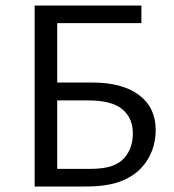

<svg xmlns="http://www.w3.org/2000/svg" viewBox="-20 -678 633 698"><path d="M106 0V-658H494V-594H188V-64H304Q357 -64 386.5 -74.5Q416 -85 433 -105Q447 -121 455 -143.5Q463 -166 463 -193Q463 -249 424.5 -281Q386 -313 300 -313H159V-378H315Q425 -378 485.5 -332.5Q546 -287 546 -206Q546 -164 532 -128.5Q518 -93 493 -67Q463 -35 415 -17.5Q367 0 291 0Z"/></svg>

Font: Ysabeau Office Medium
Style: Regular
Weight: 500
Designer: Christian Thalmann (Catharsis Fonts)
Version: Version 2.001;gftools[0.9.30]; featfreeze: tnum,lnum,ss02